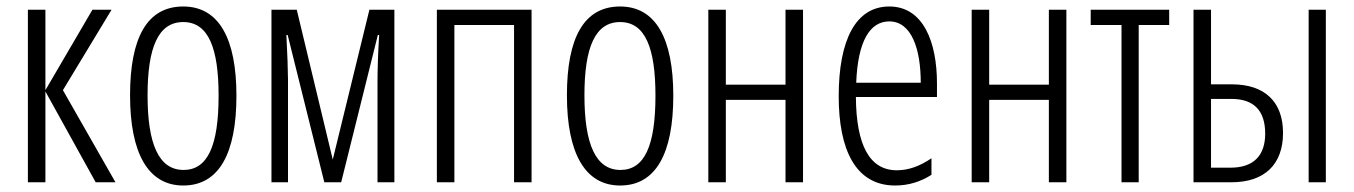

<svg xmlns="http://www.w3.org/2000/svg" viewBox="-20 -562 4174 592"><path d="M265 -532 120 -284V-532H66V0H120V-280L275 0H336L174 -284L324 -532Z M709 -267C709 -443 655 -542 545 -542C433 -542 381 -445 381 -268C381 -91 436 10 545 10C656 10 709 -90 709 -267ZM435 -268C435 -416 468 -494 545 -494C623 -494 654 -413 654 -267C654 -112 620 -38 546 -38C470 -38 435 -117 435 -268Z M1196 -532H1119L1006 -70L895 -532H817V0H868V-316C868 -341 866 -398 863 -454H867L980 0H1032L1145 -454H1149C1145 -387 1144 -339 1144 -313V0H1196Z M1619 -532H1327V0H1381V-485H1565V0H1619Z M2056 -267C2056 -443 2002 -542 1892 -542C1780 -542 1728 -445 1728 -268C1728 -91 1783 10 1892 10C2003 10 2056 -90 2056 -267ZM1782 -268C1782 -416 1815 -494 1892 -494C1970 -494 2001 -413 2001 -267C2001 -112 1967 -38 1893 -38C1817 -38 1782 -117 1782 -268Z M2218 -532H2164V0H2218V-254H2402V0H2456V-532H2402V-301H2218Z M2722 -542C2618 -542 2566 -438 2566 -265C2566 -102 2617 10 2740 10C2782 10 2819 -2 2852 -23V-74C2815 -49 2781 -37 2745 -37C2661 -37 2620 -115 2619 -263H2869V-305C2869 -432 2827 -542 2722 -542ZM2722 -496C2791 -496 2819 -410 2819 -307H2620C2625 -435 2662 -496 2722 -496Z M3030 -532H2976V0H3030V-254H3214V0H3268V-532H3214V-301H3030Z M3585 -485V-532H3343V-485H3438V0H3491V-485Z M3660 0H3777C3879 0 3936 -55 3936 -152C3936 -248 3880 -302 3778 -302H3714V-532H3660ZM4015 0H4068V-532H4015ZM3714 -45V-257H3777C3847 -257 3881 -220 3881 -150C3881 -83 3846 -45 3774 -45Z"/></svg>

Font: Noto Sans Display Condensed Light
Style: Regular
Weight: 300
Width: 3
Designer: Monotype Design Team
Foundry: Monotype Imaging Inc.
Version: Version 1.900